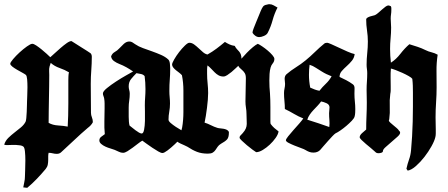

<svg xmlns="http://www.w3.org/2000/svg" viewBox="-48 -731 2135 916"><path d="M293 -535Q293 -535 306.5 -526.5Q320 -518 336.5 -507.5Q353 -497 367.5 -488Q382 -479 384 -477Q390 -471 390 -460Q390 -428 387.5 -396Q385 -364 385 -331Q385 -302 385.5 -262Q386 -222 386 -193Q386 -182 390.5 -171Q395 -160 395 -148Q391 -140 384.5 -133Q378 -126 371 -121Q338 -93 307 -63.5Q276 -34 244 -5Q236 3 223 3Q213 3 203.5 0.5Q194 -2 184 -2Q182 6 182 14.5Q182 23 182 31Q182 43 180 54Q178 65 170 75Q150 99 128 122Q106 145 82 165L63 163Q65 150 68 137.5Q71 125 71 111Q71 102 72 80Q73 58 73 34.5Q73 11 71 -8.5Q69 -28 63 -32Q58 -36 48.5 -37.5Q39 -39 28.5 -39.5Q18 -40 8 -39.5Q-2 -39 -8 -39Q-13 -39 -18 -39Q-23 -39 -28 -41Q-22 -60 -8 -73.5Q6 -87 21.5 -99Q37 -111 51.5 -123Q66 -135 74 -150Q76 -154 77.5 -167.5Q79 -181 79.5 -197Q80 -213 80.5 -227.5Q81 -242 81 -248Q81 -256 82 -275Q83 -294 83 -314.5Q83 -335 81.5 -352.5Q80 -370 75 -374Q70 -378 58 -384.5Q46 -391 33 -398.5Q20 -406 10.5 -413.5Q1 -421 1 -427Q1 -433 14.5 -449Q28 -465 45.5 -481Q63 -497 80.5 -509.5Q98 -522 106 -522Q113 -522 125 -514Q137 -506 150 -495.5Q163 -485 174.5 -474.5Q186 -464 192 -458Q199 -464 212.5 -476.5Q226 -489 241 -502Q256 -515 270 -525Q284 -535 293 -535ZM187 -373Q187 -347 186.5 -318Q186 -289 185.5 -259Q185 -229 184.5 -199.5Q184 -170 184 -145Q203 -134 229 -132.5Q255 -131 275 -127Q278 -177 278 -238Q278 -299 278 -349Q278 -356 278.5 -367.5Q279 -379 281 -386Q261 -398 236.5 -406.5Q212 -415 194 -431Q190 -420 188.5 -414Q187 -408 186.5 -402.5Q186 -397 186.5 -390.5Q187 -384 187 -373Z M569 -533Q577 -533 583.5 -529Q590 -525 597 -520Q613 -509 634 -501.5Q655 -494 677.5 -486Q700 -478 720.5 -469Q741 -460 755 -447Q761 -441 762.5 -427.5Q764 -414 764 -406Q764 -374 762 -351.5Q760 -329 760 -297Q760 -282 761.5 -267Q763 -252 763 -237Q763 -217 759.5 -198Q756 -179 756 -160Q756 -153 766.5 -144Q777 -135 790.5 -126Q804 -117 817.5 -109.5Q831 -102 837 -99Q832 -91 817.5 -75Q803 -59 785.5 -42.5Q768 -26 751.5 -13.5Q735 -1 727 -1Q720 -1 707 -8.5Q694 -16 679 -26Q664 -36 651 -45.5Q638 -55 631 -60Q622 -55 610 -45.5Q598 -36 585 -26.5Q572 -17 560 -9.5Q548 -2 539 -2Q529 -2 519 -7Q509 -12 499 -16Q492 -19 479.5 -22.5Q467 -26 455 -31.5Q443 -37 434.5 -44.5Q426 -52 426 -61Q426 -72 435 -78.5Q444 -85 452 -91Q449 -122 450 -152.5Q451 -183 451 -213Q451 -225 451 -237Q451 -249 449 -261Q448 -267 445.5 -273Q443 -279 443 -285Q443 -295 462 -310.5Q481 -326 505.5 -342Q530 -358 554 -371.5Q578 -385 587 -390Q571 -401 555 -410Q539 -419 521 -426Q508 -431 496 -439.5Q484 -448 482 -462Q487 -476 499.5 -483Q512 -490 521 -500Q530 -510 542.5 -521.5Q555 -533 569 -533ZM603 -382Q589 -368 577.5 -354Q566 -340 566 -319Q566 -310 568.5 -301.5Q571 -293 571 -284Q571 -267 568.5 -251Q566 -235 566 -218Q566 -210 566 -198Q566 -186 566 -174Q566 -162 567 -150.5Q568 -139 570 -132Q574 -129 582 -122.5Q590 -116 598.5 -109.5Q607 -103 615 -98.5Q623 -94 628 -94Q636 -94 639.5 -112.5Q643 -131 643.5 -154Q644 -177 643.5 -199Q643 -221 643 -228Q643 -248 644.5 -267Q646 -286 646 -306Q646 -322 645 -337.5Q644 -353 642 -368Q635 -376 624 -378Q613 -380 603 -382Z M942 -471Q965 -484 985 -499Q1005 -514 1025 -531Q1036 -524 1047 -519Q1058 -514 1072 -512Q1077 -502 1082.5 -496.5Q1088 -491 1093 -485Q1098 -479 1101 -471Q1104 -463 1104 -449Q1104 -431 1091 -419Q1085 -414 1076 -405Q1067 -396 1056.5 -387.5Q1046 -379 1036 -372.5Q1026 -366 1018 -366Q1005 -366 995 -371.5Q985 -377 976.5 -385.5Q968 -394 959.5 -403Q951 -412 942 -419Q940 -409 940 -399Q940 -389 940 -379Q940 -356 942.5 -333Q945 -310 945 -287Q945 -273 943.5 -254.5Q942 -236 939.5 -216.5Q937 -197 934 -178Q931 -159 928 -146Q944 -141 958.5 -133.5Q973 -126 989 -121Q996 -119 1004 -118.5Q1012 -118 1019.5 -116.5Q1027 -115 1033.5 -112Q1040 -109 1044 -102V-98Q1044 -75 1035 -65.5Q1026 -56 1006 -45Q996 -39 990.5 -31Q985 -23 980 -15.5Q975 -8 967 -3Q959 2 944 2Q914 2 892 -6.5Q870 -15 846 -31Q841 -34 831.5 -38Q822 -42 812.5 -46.5Q803 -51 796 -56.5Q789 -62 789 -69Q789 -76 798.5 -84Q808 -92 812 -97Q818 -106 821 -123Q824 -140 825.5 -159Q827 -178 827 -196Q827 -214 827 -226Q827 -261 827 -299Q827 -337 820 -372Q815 -378 807 -384Q799 -390 791.5 -396Q784 -402 778.5 -409Q773 -416 773 -423Q773 -430 783 -447.5Q793 -465 806.5 -482.5Q820 -500 834 -513.5Q848 -527 855 -527Q867 -527 878 -519Q889 -511 899.5 -501Q910 -491 920.5 -482Q931 -473 942 -471Z M1237 -711Q1248 -711 1257.5 -705.5Q1267 -700 1276 -695Q1261 -666 1252.5 -634.5Q1244 -603 1229 -574Q1224 -565 1211 -559.5Q1198 -554 1189 -554Q1179 -554 1170.5 -560Q1162 -566 1157 -574V-578Q1157 -582 1162 -595.5Q1167 -609 1174 -625.5Q1181 -642 1187 -657Q1193 -672 1196 -679Q1201 -691 1206.5 -699Q1212 -707 1226 -709Q1229 -710 1231.5 -710.5Q1234 -711 1237 -711ZM1182 -522Q1189 -519 1202.5 -510Q1216 -501 1229 -490Q1242 -479 1251.5 -468Q1261 -457 1261 -450Q1261 -438 1253.5 -429Q1246 -420 1243 -409Q1239 -395 1238 -378.5Q1237 -362 1237 -347Q1237 -316 1240 -286Q1242 -254 1242 -221.5Q1242 -189 1242 -157Q1242 -152 1242 -148.5Q1242 -145 1243 -140Q1251 -129 1260.5 -120.5Q1270 -112 1281 -104Q1279 -90 1267 -73Q1255 -56 1239 -41Q1223 -26 1205.5 -15.5Q1188 -5 1174 -5Q1169 -8 1156 -17.5Q1143 -27 1129.5 -38.5Q1116 -50 1105.5 -60Q1095 -70 1095 -74Q1095 -78 1097 -82Q1112 -97 1119 -107.5Q1126 -118 1128 -128.5Q1130 -139 1129 -152Q1128 -165 1128 -187Q1128 -202 1125.5 -217Q1123 -232 1123 -247Q1123 -275 1124 -302Q1125 -329 1125 -357Q1125 -373 1120 -381.5Q1115 -390 1108 -396Q1101 -402 1095 -408Q1089 -414 1086 -426Q1090 -435 1102.5 -449.5Q1115 -464 1129.5 -479Q1144 -494 1158.5 -506Q1173 -518 1182 -522Z M1513 -527Q1517 -527 1533 -520Q1549 -513 1569 -503.5Q1589 -494 1609.5 -485Q1630 -476 1644 -473Q1642 -455 1631 -441.5Q1620 -428 1606.5 -416Q1593 -404 1582.5 -392Q1572 -380 1572 -364Q1589 -356 1604.5 -348Q1620 -340 1635 -329Q1644 -323 1643.5 -308.5Q1643 -294 1643 -284Q1643 -265 1645 -246.5Q1647 -228 1647 -210Q1647 -202 1646.5 -193Q1646 -184 1644 -176Q1642 -167 1630.5 -155Q1619 -143 1605 -131Q1591 -119 1576.5 -109Q1562 -99 1553 -95Q1548 -92 1538 -81.5Q1528 -71 1516.5 -58Q1505 -45 1494.5 -33Q1484 -21 1479 -15Q1467 -3 1447 -3Q1436 -3 1427 -6.5Q1418 -10 1410 -15Q1404 -19 1388.5 -24.5Q1373 -30 1357 -36.5Q1341 -43 1328.5 -49.5Q1316 -56 1316 -62Q1316 -67 1327 -81Q1338 -95 1352.5 -111Q1367 -127 1380.5 -142.5Q1394 -158 1399 -166Q1376 -175 1355 -187.5Q1334 -200 1311 -211Q1311 -230 1309 -249Q1307 -268 1307 -287Q1307 -298 1309.5 -309Q1312 -320 1312 -331Q1312 -337 1311 -343Q1310 -349 1310 -355Q1310 -369 1319 -377Q1340 -395 1364 -410Q1388 -425 1410 -443Q1432 -461 1454.5 -483Q1477 -505 1498 -522Q1503 -527 1513 -527ZM1429 -422Q1426 -399 1426 -374Q1426 -344 1432 -313Q1443 -308 1453.5 -304Q1464 -300 1476 -298Q1490 -316 1506.5 -331.5Q1523 -347 1534 -367Q1521 -372 1509.5 -377.5Q1498 -383 1487 -390Q1473 -398 1459 -407.5Q1445 -417 1429 -422ZM1484 -247Q1476 -236 1466.5 -226Q1457 -216 1447.5 -206Q1438 -196 1430 -184.5Q1422 -173 1418 -160Q1445 -152 1471 -143Q1497 -134 1523 -125Q1525 -142 1523.5 -158Q1522 -174 1522 -191Q1522 -198 1523 -204.5Q1524 -211 1524 -219Q1524 -232 1510 -238.5Q1496 -245 1484 -247Z M1805 -705Q1809 -705 1817 -701Q1819 -696 1819 -692Q1819 -688 1819 -683Q1819 -672 1817.5 -662.5Q1816 -653 1816 -642Q1816 -631 1817 -621Q1818 -611 1818 -600Q1818 -574 1815.5 -548.5Q1813 -523 1813 -497Q1813 -480 1814 -464.5Q1815 -449 1817 -432Q1842 -448 1862 -474Q1882 -500 1905 -520Q1925 -514 1944.5 -507.5Q1964 -501 1982 -492Q1996 -485 2011 -481.5Q2026 -478 2040 -470Q2034 -431 2034.5 -392.5Q2035 -354 2035 -314Q2035 -279 2032.5 -243Q2030 -207 2030 -171Q2030 -157 2030.5 -142Q2031 -127 2031 -113Q2031 -105 2031 -95Q2031 -85 2029 -77Q2025 -59 2010.5 -33Q1996 -7 1977 17.5Q1958 42 1936.5 61Q1915 80 1897 83L1891 74Q1896 51 1903.5 30Q1911 9 1913 -14Q1916 -45 1918 -80Q1920 -115 1921 -151Q1922 -187 1922 -222Q1922 -257 1922 -289Q1922 -306 1921.5 -322Q1921 -338 1919 -355Q1916 -360 1902 -368Q1888 -376 1871.5 -383.5Q1855 -391 1839 -397Q1823 -403 1817 -404Q1815 -383 1815.5 -362Q1816 -341 1816 -320Q1816 -310 1816 -301Q1816 -292 1814 -283Q1810 -253 1811.5 -222.5Q1813 -192 1809 -162L1807 -156Q1808 -151 1814.5 -145.5Q1821 -140 1828.5 -133.5Q1836 -127 1844 -120.5Q1852 -114 1856 -107Q1861 -104 1861 -98Q1861 -90 1848 -78.5Q1835 -67 1820 -54Q1805 -41 1792 -29.5Q1779 -18 1779 -11Q1779 -5 1772 -2.5Q1765 0 1758 0Q1750 0 1746 -3Q1742 -6 1737 -11Q1733 -15 1721.5 -24.5Q1710 -34 1698 -44Q1686 -54 1677 -63Q1668 -72 1668 -76Q1668 -86 1680 -96.5Q1692 -107 1699 -113Q1699 -145 1700.5 -177.5Q1702 -210 1702 -242Q1702 -257 1701.5 -272Q1701 -287 1701 -302Q1701 -322 1702.5 -342Q1704 -362 1704 -382Q1704 -392 1702.5 -402Q1701 -412 1701 -422Q1701 -450 1704 -477.5Q1707 -505 1707 -533Q1707 -559 1703 -585.5Q1699 -612 1699 -638Q1699 -643 1704.5 -646.5Q1710 -650 1717.5 -652.5Q1725 -655 1732.5 -656.5Q1740 -658 1743 -660Q1749 -663 1757.5 -670.5Q1766 -678 1774.5 -685.5Q1783 -693 1791 -699Q1799 -705 1805 -705Z"/></svg>

Font: Hand Textur
Style: Regular
Weight: 400
Designer: F. H. Ehmcke um 1935
Foundry: Peter Wiegel
Version: Version 1.000